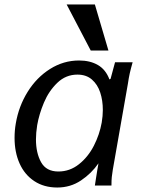

<svg xmlns="http://www.w3.org/2000/svg" viewBox="-20 -828 640 857"><path d="M45 -212.5Q45 -246 50.5 -277Q63.5 -354 103.5 -418.2Q143.5 -482.5 203.5 -520.2Q263.5 -558 333 -558Q382 -558 417 -537.8Q452 -517.5 468.5 -473.5L473.5 -476L493.5 -550H572Q564 -522 559.2 -500.8Q554.5 -479.5 551 -455L483.5 -70.5Q480.5 -52 479 -38Q477.5 -24 477.5 0H403.5Q405.5 -14.5 408.5 -32.5Q411.5 -50.5 414.5 -70L419.5 -99Q388.5 -54 341.5 -22.5Q294.5 9 235.5 9Q176.5 9 133.2 -19.5Q90 -48 67.5 -98.2Q45 -148.5 45 -212.5ZM434 -281Q439 -311 439 -337Q439 -380 427.2 -415.5Q415.5 -451 390.2 -473Q365 -495 325.5 -495Q274 -495 236 -458.5Q198 -422 176.2 -370.2Q154.5 -318.5 146 -269.5Q140.5 -234.5 140.5 -206Q140.5 -145 163.5 -103.8Q186.5 -62.5 240.5 -62.5Q291.5 -62.5 332.2 -94.8Q373 -127 398.8 -177.2Q424.5 -227.5 434 -281ZM277.5 -808H403.5L464 -602.5H385Z"/></svg>

Font: JuliaMono
Style: Italic
Weight: 400
Italic angle: -9°
Monospace: yes
Designer: cormullion
Foundry: corm
Version: Version 0.057; ttfautohint (v1.8.4)